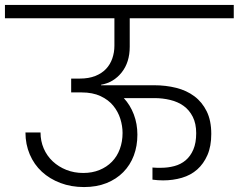

<svg xmlns="http://www.w3.org/2000/svg" viewBox="-49 -760 966 777"><path d="M-29 -740H897V-686H476V-571Q476 -508 443.5 -467Q411 -426 360 -417V-415H575Q622 -415 664 -404.5Q706 -394 737.5 -370.5Q769 -347 787.5 -309.5Q806 -272 806 -218Q806 -168 790.5 -132.5Q775 -97 749 -74Q723 -51 687 -40.5Q651 -30 611 -30Q590 -30 568 -33V-82Q577 -81 586 -81Q595 -81 603 -81Q631 -81 657 -88Q683 -95 702.5 -111.5Q722 -128 733.5 -155Q745 -182 745 -221Q745 -260 731 -287.5Q717 -315 694 -331.5Q671 -348 640 -355.5Q609 -363 576 -363H452Q478 -335 492.5 -297Q507 -259 507 -215Q507 -169 492.5 -130.5Q478 -92 450 -63.5Q422 -35 382 -19Q342 -3 291 -3Q239 -3 195.5 -19.5Q152 -36 120.5 -65Q89 -94 71.5 -135Q54 -176 54 -224H115Q115 -189 128 -159Q141 -129 164.5 -107Q188 -85 219.5 -72.5Q251 -60 288 -60Q324 -60 353.5 -72Q383 -84 404 -105.5Q425 -127 436 -157Q447 -187 447 -222Q447 -250 438 -279Q429 -308 409.5 -332Q390 -356 358 -371Q326 -386 281 -386H239V-442H274Q310 -442 336.5 -452.5Q363 -463 380 -481Q397 -499 405.5 -523.5Q414 -548 414 -575V-686H-29Z"/></svg>

Font: SVN-Poppins Light
Style: Regular
Weight: 300
Designer: Ninad Kale (Devanagari), Jonny Pinhorn (Latin)
Foundry: Indian Type Foundry
Version: Version 3.002 2017; ttfautohint (v1.8.3)